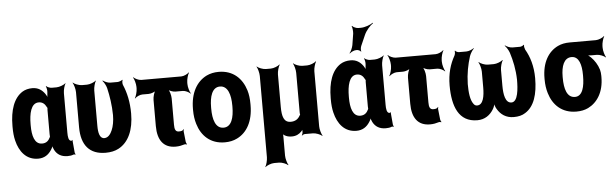

<svg xmlns="http://www.w3.org/2000/svg" viewBox="-58 -1035 4769 1487"><g transform="rotate(-5 2326.5 -292.0)"><path d="M470 -107 472 -104 469 -106C449 -109 446 -140 446 -171V-478C446 -502 456 -539 465 -552L464 -554C452 -542 416 -528 393 -528H355C342 -528 320 -537 313 -545L311 -542C316 -535 321 -510 319 -497C317 -482 315 -458 318 -446L322 -447C319 -457 310 -475 302 -486C280 -516 251 -538 205 -538C176 -538 149 -531 128 -518C59 -475 27 -382 27 -260V-250C27 -212 30 -177 38 -145C59 -59 111 10 204 10C253 10 285 -14 307 -48C315 -59 323 -77 324 -87H320C319 -77 326 -58 332 -47C351 -11 383 10 432 10C451 10 465 8 479 2C483 1 490 2 493 4L495 0C493 -1 489 -8 489 -13L481 -102C480 -105 482 -108 483 -110L481 -112C480 -111 479 -107 477 -107ZM308 -360V-171C308 -165 309 -159 309 -153C309 -153 309 -149 310 -149V-153C309 -153 308 -149 308 -149C295 -121 277 -104 244 -104C185 -104 168 -172 168 -250V-260C168 -341 184 -424 245 -424C274 -424 292 -408 304 -384C305 -382 310 -373 311 -374L310 -378C309 -377 308 -363 308 -360Z M728 10C767 10 801 3 829 -12C909 -54 951 -148 951 -276C951 -365 934 -440 907 -502C903 -512 903 -533 908 -540L905 -542C900 -536 878 -528 868 -528H811C791 -528 766 -540 754 -550L752 -546C762 -536 778 -509 783 -488C798 -424 809 -354 810 -276C810 -231 802 -188 789 -159C777 -131 758 -104 728 -104C691 -104 682 -151 682 -203V-478C682 -502 692 -539 701 -552L700 -554C688 -542 653 -528 630 -528H591C568 -528 533 -542 521 -554L520 -552C529 -539 540 -502 540 -478V-204C540 -65 604 10 728 10Z M1307 -105C1281 -105 1274 -125 1274 -160V-365C1274 -389 1263 -429 1250 -441L1248 -439C1257 -426 1288 -415 1307 -415H1365C1384 -415 1413 -401 1423 -389L1425 -391C1416 -404 1405 -441 1405 -465V-478C1405 -502 1416 -539 1425 -552L1423 -554C1412 -542 1383 -528 1363 -528H1052C1032 -528 1003 -542 992 -554L990 -552C999 -539 1010 -502 1010 -478V-465C1010 -441 999 -404 990 -391L992 -389C1002 -401 1031 -415 1050 -415H1099C1118 -415 1150 -426 1159 -439L1157 -441C1144 -429 1133 -389 1133 -365V-162C1133 -52 1179 10 1272 10C1300 10 1320 5 1340 -1C1346 -3 1356 -1 1360 1L1361 -2C1358 -5 1354 -14 1353 -21L1344 -104C1344 -109 1346 -115 1347 -117L1345 -120C1338 -107 1325 -105 1307 -105Z M1431 -269V-259C1431 -220 1436 -185 1446 -152C1474 -58 1543 10 1655 10C1691 10 1723 3 1751 -11C1829 -49 1878 -134 1878 -259V-269C1878 -308 1874 -343 1864 -376C1835 -470 1766 -538 1654 -538C1618 -538 1588 -531 1560 -518C1481 -479 1431 -394 1431 -269ZM1737 -269V-259C1737 -176 1717 -104 1655 -104C1592 -104 1572 -175 1572 -259V-269C1572 -351 1592 -424 1654 -424C1716 -424 1737 -352 1737 -269Z M2261 -17C2261 -9 2257 3 2253 7L2256 10C2260 5 2270 0 2278 0H2340C2363 0 2398 14 2411 26L2413 24C2404 11 2393 -26 2393 -50V-478C2393 -502 2404 -539 2413 -552L2411 -554C2399 -542 2365 -528 2342 -528H2304C2281 -528 2246 -542 2234 -554L2233 -552C2242 -539 2252 -502 2252 -478V-169C2252 -166 2253 -152 2255 -151L2257 -154C2255 -155 2249 -147 2248 -144C2234 -119 2211 -104 2177 -104C2123 -104 2110 -152 2110 -226V-478C2110 -502 2121 -539 2130 -552L2128 -554C2116 -542 2082 -528 2059 -528H2021C1998 -528 1963 -542 1951 -554L1950 -552C1959 -539 1969 -502 1969 -478V153C1969 177 1959 214 1950 227L1951 229C1963 217 1998 203 2021 203H2059C2082 203 2116 217 2128 229L2130 227C2121 214 2110 177 2110 153V2C2110 -5 2109 -17 2106 -22L2103 -20C2105 -15 2112 -9 2117 -6C2133 5 2153 10 2175 10C2208 10 2232 -2 2251 -22C2256 -28 2264 -37 2266 -44L2263 -45C2260 -39 2260 -26 2261 -17Z M2944 -107 2946 -104 2943 -106C2923 -109 2920 -140 2920 -171V-478C2920 -502 2930 -539 2939 -552L2938 -554C2926 -542 2890 -528 2867 -528H2829C2816 -528 2794 -537 2787 -545L2785 -542C2790 -535 2795 -510 2793 -497C2791 -482 2789 -458 2792 -446L2796 -447C2793 -457 2784 -475 2776 -486C2754 -516 2725 -538 2679 -538C2650 -538 2623 -531 2602 -518C2533 -475 2501 -382 2501 -260V-250C2501 -212 2504 -177 2512 -146C2533 -59 2585 10 2678 10C2727 10 2759 -14 2781 -48C2789 -59 2797 -77 2798 -87H2794C2793 -77 2800 -58 2806 -47C2825 -11 2857 10 2906 10C2925 10 2939 8 2953 2C2957 1 2964 2 2967 4L2969 0C2967 -1 2963 -8 2963 -13L2955 -102C2954 -105 2956 -108 2957 -110L2955 -112C2954 -111 2953 -107 2951 -107ZM2782 -360V-171C2782 -165 2783 -159 2783 -153C2783 -153 2783 -149 2784 -149V-153C2783 -153 2782 -149 2782 -149C2769 -121 2751 -104 2718 -104C2659 -104 2642 -172 2642 -250V-260C2642 -341 2658 -424 2719 -424C2748 -424 2766 -408 2778 -384C2779 -382 2784 -373 2785 -374L2784 -378C2783 -377 2782 -363 2782 -360ZM2718 -742 2704 -654C2700 -633 2687 -604 2677 -594L2679 -591C2689 -601 2712 -613 2729 -613H2737C2746 -613 2763 -605 2766 -598L2769 -600C2764 -607 2767 -631 2772 -642L2808 -724C2822 -757 2856 -795 2878 -809L2876 -813C2856 -798 2812 -782 2781 -782H2761C2746 -782 2721 -793 2714 -803L2711 -801C2717 -791 2720 -759 2718 -742Z M3285 -105C3259 -105 3252 -125 3252 -160V-365C3252 -389 3241 -429 3228 -441L3226 -439C3235 -426 3266 -415 3285 -415H3343C3362 -415 3391 -401 3401 -389L3403 -391C3394 -404 3383 -441 3383 -465V-478C3383 -502 3394 -539 3403 -552L3401 -554C3390 -542 3361 -528 3341 -528H3030C3010 -528 2981 -542 2970 -554L2968 -552C2977 -539 2988 -502 2988 -478V-465C2988 -441 2977 -404 2968 -391L2970 -389C2980 -401 3009 -415 3028 -415H3077C3096 -415 3128 -426 3137 -439L3135 -441C3122 -429 3111 -389 3111 -365V-162C3111 -52 3157 10 3250 10C3278 10 3298 5 3318 -1C3324 -3 3334 -1 3338 1L3339 -2C3336 -5 3332 -14 3331 -21L3322 -104C3322 -109 3324 -115 3325 -117L3323 -120C3316 -107 3303 -105 3285 -105Z M3427 -276C3427 -115 3473 10 3618 10C3677 10 3718 -21 3744 -64C3753 -78 3761 -102 3761 -114H3757C3757 -102 3765 -78 3774 -64C3800 -20 3841 10 3901 10C3937 10 3967 3 3991 -13C4063 -57 4092 -152 4092 -276C4092 -368 4069 -444 4034 -503C4030 -512 4025 -533 4029 -539L4025 -541C4022 -535 4005 -528 3997 -528H3938C3919 -528 3893 -539 3881 -549L3879 -546C3890 -536 3907 -510 3914 -489C3934 -426 3949 -357 3951 -276C3951 -207 3944 -104 3893 -104C3845 -104 3834 -172 3834 -240V-362C3834 -386 3845 -423 3854 -436L3852 -438C3840 -426 3805 -412 3782 -412H3736C3713 -412 3679 -426 3667 -438L3665 -436C3674 -423 3685 -386 3685 -362V-240C3685 -172 3674 -104 3626 -104C3615 -104 3606 -109 3599 -119C3574 -151 3568 -211 3568 -276C3570 -357 3584 -426 3604 -489C3611 -510 3628 -536 3639 -546L3637 -549C3625 -539 3599 -528 3579 -528H3521C3513 -528 3496 -535 3493 -542L3489 -540C3493 -533 3489 -511 3484 -503C3450 -443 3427 -370 3427 -276Z M4633 -464V-478C4633 -502 4644 -539 4653 -552L4651 -554C4640 -542 4607 -528 4586 -528H4383C4348 -528 4317 -522 4290 -509C4213 -472 4164 -390 4164 -269V-259C4164 -220 4169 -185 4179 -152C4207 -58 4276 10 4388 10C4423 10 4453 4 4480 -9C4553 -45 4604 -123 4604 -239V-249C4604 -266 4602 -282 4598 -297C4586 -337 4564 -371 4537 -398C4527 -407 4512 -420 4503 -424L4501 -420C4509 -416 4525 -414 4538 -414H4584C4606 -414 4639 -400 4651 -388L4653 -390C4644 -403 4633 -440 4633 -464ZM4387 -414C4445 -414 4463 -346 4463 -269V-259C4463 -180 4447 -104 4387 -104C4324 -104 4305 -175 4305 -259V-269C4305 -349 4327 -414 4387 -414Z"/></g></svg>

Font: Asimov
Style: EdgeExtreme
Weight: 500
Designer: Google
Version: Version 2.000980: 2014